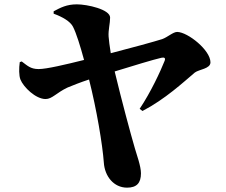

<svg xmlns="http://www.w3.org/2000/svg" viewBox="-20 -807 1040 884"><path d="M227 -744C268 -729 303 -709 316 -684C331 -655 350 -594 367 -531C283 -510 194 -489 158 -489C120 -489 106 -505 80 -524L71 -521C67 -493 67 -459 74 -441C88 -406 144 -351 190 -351C220 -351 240 -380 291 -404C313 -413 350 -428 390 -441C425 -303 452 -141 458 -59C462 5 504 57 565 57C609 57 629 36 629 -9C629 -42 609 -96 601 -124C580 -196 541 -341 508 -478C596 -505 684 -532 723 -541C737 -544 743 -540 738 -527C719 -479 674 -382 623 -306L636 -296C740 -350 825 -429 877 -473C897 -488 949 -490 949 -520C949 -576 845 -659 796 -660C777 -660 752 -636 727 -627C696 -617 580 -585 490 -562C485 -593 481 -623 480 -639C478 -668 487 -700 487 -726C487 -764 381 -787 334 -787C287 -787 259 -772 227 -755Z"/></svg>

Font: Noto Serif KR Black
Style: Regular
Weight: 900
Version: Version 1.001;PS 1.001;hotconv 16.6.54;makeotf.lib2.5.65590